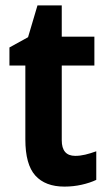

<svg xmlns="http://www.w3.org/2000/svg" viewBox="-20 -682 401 712"><path d="M259 -104Q277 -104 296 -108.5Q315 -113 337 -121V-15Q314 -4 283 3Q252 10 219 10Q148 10 111 -31Q74 -72 74 -165V-439H15V-506L84 -544L119 -662H209V-546H330V-439H209V-162Q209 -104 259 -104Z"/></svg>

Font: Noto Sans Gujarati Condensed
Style: Bold
Weight: 700
Width: 3
Designer: Jelle Bosma - Monotype Design Team, Universal Thirst
Foundry: Monotype Imaging Inc.
Version: Version 2.106; ttfautohint (v1.8.4.7-5d5b)